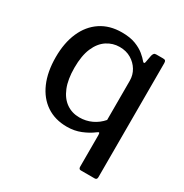

<svg xmlns="http://www.w3.org/2000/svg" viewBox="-163 -671 928 966"><g transform="rotate(30 301.0 -187.5)"><path d="M515 -530Q525 -530 528.5 -526Q532 -522 532 -512V150Q532 165 519 165H438Q426 165 426 150V-32Q426 -44 423 -46Q420 -48 410 -40Q384 -20 347 -5Q310 10 267 10Q198 10 148 -23.5Q98 -57 71 -119Q44 -181 44 -266Q44 -349 71 -410.5Q98 -472 149 -506Q200 -540 271 -540Q319 -540 351 -527.5Q383 -515 403.5 -498Q424 -481 436 -466Q445 -457 448 -469L456 -512Q459 -522 463 -526Q467 -530 476 -530ZM426 -349Q426 -382 409.5 -409.5Q393 -437 364.5 -454Q336 -471 298 -471Q258 -471 224.5 -449Q191 -427 171.5 -382Q152 -337 152 -267Q152 -199 170.5 -153.5Q189 -108 222 -85Q255 -62 298 -62Q336 -62 369 -77.5Q402 -93 426 -121Z"/></g></svg>

Font: Libre Franklin Medium
Style: Regular
Weight: 500
Designer: Pablo Impallari, Rodrigo Fuenzalida, Nhung Nguyen
Foundry: Impallari Type
Version: Version 3.000